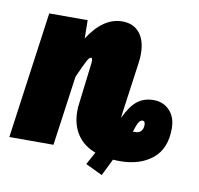

<svg xmlns="http://www.w3.org/2000/svg" viewBox="-86 -631 825 797"><g transform="rotate(10 326.5 -232.5)"><path d="M646 -151Q646 -66 593.5 -23.5Q541 19 457 19Q437 19 428 18L393 89L322 55L351 2Q300 -17 273.5 -57.5Q247 -98 247 -155Q247 -174 250 -193L270 -358Q271 -363 271 -371Q271 -383 265 -383Q258 -383 248.5 -365.5Q239 -348 215 -294L174 0H-12L62 -534H224L225 -457Q287 -554 367 -554Q414 -554 440 -522.5Q466 -491 466 -434Q466 -416 463 -395L433 -179Q431 -163 431 -159Q456 -212 484 -233.5Q512 -255 552 -255Q593 -255 619.5 -227Q646 -199 646 -151ZM532 -147Q532 -163 521 -163Q512 -163 505 -151.5Q498 -140 489 -111H500Q515 -111 523.5 -120.5Q532 -130 532 -147Z"/></g></svg>

Font: Fira Sans Extra Condensed Black
Style: Italic
Weight: 900
Width: 3
Italic angle: -8°
Designer: Carrois Corporate & Edenspiekermann AG
Foundry: Carrois Corporate GbR & Edenspiekermann AG
Version: Version 4.203